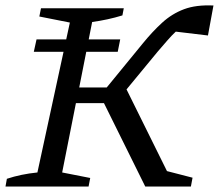

<svg xmlns="http://www.w3.org/2000/svg" viewBox="-31 -678 796 698"><path d="M-11 0 -6 -28Q45 -45 105 -51L223 -596L112 -618L118 -648H419L414 -622Q388 -614 360.5 -608Q333 -602 304 -598L257 -360H357L488 -520Q523 -563 558.5 -595.5Q594 -628 638 -644.5Q682 -661 745 -658L725 -549L608 -563Q593 -549 577 -530.5Q561 -512 542 -490L429 -353L576 -56L669 -32L663 0H497L347 -303H245L195 -51L297 -31L291 0ZM101.8 -534.7H406L397 -489.6H91.9Z"/></svg>

Font: Piazzolla SC
Style: Italic
Weight: 400
Italic angle: -11.3°
Designer: Juan Pablo del Peral
Foundry: Huerta Tipografica
Version: Version 1.330